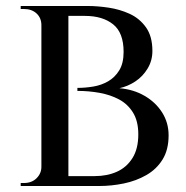

<svg xmlns="http://www.w3.org/2000/svg" viewBox="-20 -620 621 640"><path d="M140 -600H274Q305 -600 342 -594.5Q379 -589 412 -574Q445 -559 466.5 -529Q488 -499 488 -450Q488 -418 472 -391.5Q456 -365 431 -348.5Q406 -332 378 -326Q425 -322 462 -300.5Q499 -279 520.5 -245Q542 -211 542 -169Q542 -121 522 -88.5Q502 -56 468 -36.5Q434 -17 393 -8.5Q352 0 311 0H199Q199 0 199.5 -8.5Q200 -17 200 -25Q200 -33 200 -33H296Q337 -33 369.5 -47.5Q402 -62 421.5 -93Q441 -124 441 -172Q441 -216 423.5 -244.5Q406 -273 377 -288.5Q348 -304 312 -310.5Q276 -317 238 -317V-327Q264 -327 291 -331.5Q318 -336 340.5 -349Q363 -362 377.5 -385.5Q392 -409 392 -447Q392 -511 357 -539Q322 -567 263 -567H149Q149 -568 146.5 -576Q144 -584 142 -592Q140 -600 140 -600ZM208 -600V0H118V-600ZM121 -64V0H49V-10Q49 -10 54.5 -10Q60 -10 60 -10Q86 -10 102 -26Q118 -42 118 -64ZM121 -536H118Q118 -560 102 -575Q86 -590 60 -590Q60 -590 54.5 -590Q49 -590 49 -590V-600H121Z"/></svg>

Font: Cinzel Eorzea
Style: Regular
Weight: 500
Designer: Natanael Gama
Version: Version 2.000